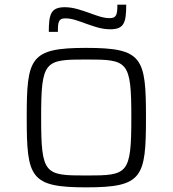

<svg xmlns="http://www.w3.org/2000/svg" viewBox="-20 -798 743 826"><path d="M190 -661H229C229 -704 232 -719 261 -719C290 -719 317 -708 345 -698C382 -685 415 -672 455 -672C515 -672 523 -703 523 -778H485C485 -735 481 -720 452 -720C423 -720 396 -731 368 -741C331 -754 296 -767 259 -767C198 -767 190 -736 190 -661ZM351 8C594 8 608 -34 608 -293C608 -550 594 -592 351 -592C109 -592 95 -550 95 -293C95 -34 109 8 351 8ZM351 -43C172 -43 157 -47 157 -293C157 -537 172 -542 351 -542C530 -542 545 -537 545 -293C545 -47 530 -43 351 -43Z"/></svg>

Font: Saira UNSAM Light SC
Style: Regular
Weight: 300
Designer: Hector Gatti with collaboration of the Omnibus-Type team
Foundry: Omnibus-Type
Version: Version 1.072;PS 001.072;hotconv 1.0.88;makeotf.lib2.5.64775